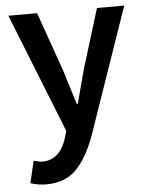

<svg xmlns="http://www.w3.org/2000/svg" viewBox="-51 -533 597 777"><g transform="rotate(-5 247.5 -144.5)"><path d="M12.2 -491.2H128.9L213.9 -250Q220.7 -229 234.9 -182.1Q249 -135.3 256.8 -111.8H261.2Q266.6 -131.3 278.8 -178.7Q291 -226.1 297.9 -250L372.1 -491.2H482.9L305.2 22Q272 112.3 226.8 157.2Q181.6 202.1 106 202.1Q73.7 202.1 42 191.9L63 102.1Q83.5 108.9 98.1 108.9Q168 108.9 195.8 24.9L205.1 -5.9Z"/></g></svg>

Font: Source Sans Pro Semibold
Style: Regular
Weight: 600
Designer: Paul D. Hunt
Foundry: Adobe Systems Incorporated
Version: Version 2.020;PS 2.0;hotconv 1.0.86;makeotf.lib2.5.63406